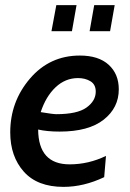

<svg xmlns="http://www.w3.org/2000/svg" viewBox="-20 -720 509 750"><path d="M444 -371Q444 -299 385 -252.5Q326 -206 213 -206Q164 -206 129 -214Q130 -78 252 -78Q326 -78 394 -111L387 -28Q307 10 228 10Q126 10 73 -49.5Q20 -109 20 -203Q20 -323 97 -413Q174 -503 292 -503Q365 -503 404.5 -467Q444 -431 444 -371ZM285 -415Q235 -415 197 -379Q159 -343 139 -282Q187 -274 200 -274Q282 -274 318 -300Q354 -326 354 -362Q354 -390 333.5 -402.5Q313 -415 285 -415ZM410 -598H330L348 -700H428ZM261 -598H181L200 -700H279Z"/></svg>

Font: Cabin
Style: Medium Italic
Weight: 500
Designer: Pablo Impallari
Foundry: Pablo Impallari. www.impallari.com Igino Marini. www.ikern.com
Version: Version 1.005